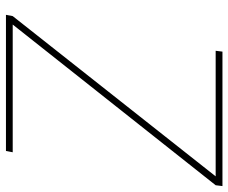

<svg xmlns="http://www.w3.org/2000/svg" viewBox="-81 -686 767 645"><g transform="rotate(90 302.5 -363.5)"><path d="M29.8 0 34.1 -22.7 572.4 -704.5H150.6L153.4 -727.3H605.1L602.3 -704.5L62.5 -22.7H491.5L487.2 0Z"/></g></svg>

Font: Inter UI Thin
Style: Italic
Weight: 100
Italic angle: -9.39999°
Designer: Rasmus Andersson
Foundry: rsms
Version: 3.2;8d6f07862